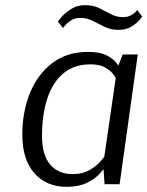

<svg xmlns="http://www.w3.org/2000/svg" viewBox="-20 -710 568 740"><path d="M528 -646Q528 -646 517.5 -633Q507 -620 487 -607.5Q467 -595 436 -595Q407 -595 383.5 -606.5Q360 -618 337.5 -629.5Q315 -641 288 -641Q269 -641 254 -631.5Q239 -622 231 -612Q223 -602 223 -602L203 -627Q203 -627 215.5 -642.5Q228 -658 252 -674Q276 -690 308 -690Q340 -690 363 -678.5Q386 -667 407.5 -655.5Q429 -644 454 -644Q472 -644 484.5 -651Q497 -658 503 -664.5Q509 -671 509 -671ZM441 0H383L379 -58Q374 -51 358 -34.5Q342 -18 312 -4Q282 10 236 10Q159 10 112.5 -42.5Q66 -95 66 -191Q66 -279 95.5 -351.5Q125 -424 181.5 -467Q238 -510 319 -510Q363 -510 388 -498Q413 -486 424 -473Q435 -460 436 -457L453 -500H511ZM260 -39Q297 -39 323 -53.5Q349 -68 363.5 -84Q378 -100 382 -106L426 -409Q426 -411 416.5 -424Q407 -437 386 -449.5Q365 -462 328 -462Q266 -462 224.5 -427.5Q183 -393 162.5 -331Q142 -269 142 -186Q142 -112 173.5 -75.5Q205 -39 260 -39Z"/></svg>

Font: Arsenal SC
Style: Italic
Weight: 400
Italic angle: -9.10001°
Designer: Andrij Shevchenko
Foundry: Stairsfor
Version: Version 2.001; ttfautohint (v1.8.4.7-5d5b)